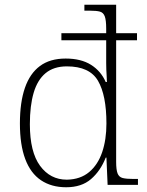

<svg xmlns="http://www.w3.org/2000/svg" viewBox="-20 -780 619 810"><path d="M259 10Q197 10 153 -19.5Q109 -49 86.5 -109Q64 -169 64 -259Q64 -348 85 -409Q106 -470 148.5 -501.5Q191 -533 257 -533Q322 -533 364 -506.5Q406 -480 426 -434H431Q431 -445 430 -458.5Q429 -472 428.5 -486.5Q428 -501 428 -514.5Q428 -528 428 -538V-610H239V-640H428V-659Q428 -695 422 -711Q416 -727 401.5 -731Q387 -735 359 -735H336V-760H470V-640H558V-610H470V-97Q470 -64 476 -48.5Q482 -33 497.5 -29Q513 -25 544 -25H562V0H434L429 -115H426Q404 -59 364 -24.5Q324 10 259 10ZM262 -22Q319 -23 356 -54Q393 -85 411 -138Q429 -191 429 -259Q429 -378 393.5 -439Q358 -500 262 -500Q207 -500 172.5 -471.5Q138 -443 122 -388.5Q106 -334 106 -256Q106 -139 149 -80.5Q192 -22 262 -22Z"/></svg>

Font: Noto Serif Bengali ExtraLight
Style: Regular
Weight: 250
Version: Version 2.003